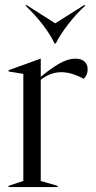

<svg xmlns="http://www.w3.org/2000/svg" viewBox="-20 -762 392 782"><path d="M15 -5 75 -25V-461L15 -471V-476L145 -523H146V-449Q184 -481 219.5 -502Q255 -523 288 -523Q311 -523 324 -511.5Q337 -500 337 -479Q337 -457 321 -441Q271 -468 230 -468Q185 -468 146 -437V-25L215 -5V0H15ZM324 -742 327 -739Q290 -705 258 -663.5Q226 -622 207 -585H202Q186 -620 154.5 -661Q123 -702 84 -739L87 -742L205 -667Z"/></svg>

Font: Nyght Serif Light
Style: Regular
Weight: 300
Designer: Maksym Kobuzan
Version: Version 0.410